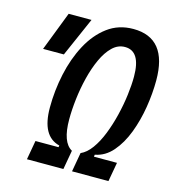

<svg xmlns="http://www.w3.org/2000/svg" viewBox="-105 -791 797 880"><g transform="rotate(15 293.0 -351.5)"><path d="M103 0 119.1 -90.8H228.5L230 -99.1Q143.1 -120.6 143.1 -256.3Q143.1 -336.9 160.2 -416.3Q177.2 -495.6 211.9 -560.5Q246.6 -625.5 298.6 -664.3Q350.6 -703.1 420.4 -703.1Q582 -703.1 582 -502Q582 -440.9 571.3 -374.5Q560.5 -308.1 538.1 -249Q515.6 -189.9 480.7 -149.7Q445.8 -109.4 397.9 -100.6L396.5 -90.8H505.9L489.7 0H316.9L333 -90.8Q360.8 -103 384 -135Q407.2 -167 424.8 -211.7Q442.4 -256.3 454.6 -306.4Q466.8 -356.4 472.9 -404.8Q479 -453.1 479 -492.2Q479 -613.3 404.8 -613.3Q371.1 -613.3 345 -587.9Q318.8 -562.5 299.6 -520.5Q280.3 -478.5 267.6 -427.5Q254.9 -376.5 248.8 -324.2Q242.7 -272 242.7 -227.1Q242.7 -118.2 292 -90.8L275.9 0ZM43.5 -507.8 115.2 -693.4H223.6L142.1 -507.8Z"/></g></svg>

Font: Cascadia Mono
Style: Italic
Weight: 400
Italic angle: -10°
Monospace: yes
Designer: Aaron Bell
Foundry: Saja Typeworks
Version: Version 2404.023; ttfautohint (v1.8.4)